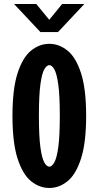

<svg xmlns="http://www.w3.org/2000/svg" viewBox="-20 -924 490 955"><path d="M225.5 11Q176 11 134.2 -23Q92.5 -57 67.2 -135.8Q42 -214.5 42 -348Q42 -481 67.2 -559.5Q92.5 -638 134.2 -672Q176 -706 225.5 -706Q274.5 -706 316.2 -672Q358 -638 383.2 -559.5Q408.5 -481 408.5 -348Q408.5 -214.5 383.2 -135.8Q358 -57 316.2 -23Q274.5 11 225.5 11ZM225.5 -95Q238 -95 250 -115.8Q262 -136.5 269.8 -191Q277.5 -245.5 277.5 -348Q277.5 -450 269.8 -504.5Q262 -559 250 -579.5Q238 -600 225.5 -600Q212.5 -600 200.5 -579.5Q188.5 -559 181 -504.5Q173.5 -450 173.5 -348Q173.5 -245.5 181 -191Q188.5 -136.5 200.5 -115.8Q212.5 -95 225.5 -95ZM50 -904H160.5L225 -825.5L289 -904H399.5L268.5 -764.5H181Z"/></svg>

Font: Trispace Condensed SemiBold
Style: Regular
Weight: 600
Width: 3
Designer: Tyler Finck
Foundry: Etcetera Type Company
Version: Version 1.210; ttfautohint (v1.8.3)